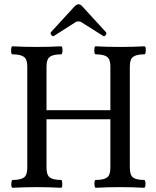

<svg xmlns="http://www.w3.org/2000/svg" viewBox="-20 -885 737 908"><path d="M235 -715Q229 -711 223 -719.5Q217 -728 221 -733L332 -854Q343 -865 352 -865Q360 -865 370 -854L481 -733Q486 -728 480 -719.5Q474 -711 468 -715L365 -780Q360 -784 352 -784Q342 -784 337 -780ZM40 3Q33 3 33.5 -15.5Q34 -34 40 -34Q77 -34 93 -45.5Q109 -57 109 -91V-572Q109 -605 92.5 -616.5Q76 -628 39 -628Q32 -628 32.5 -647Q33 -666 39 -666Q96 -663 154 -663Q212 -663 269 -666Q276 -666 275.5 -647Q275 -628 269 -628Q232 -628 216 -616.5Q200 -605 200 -572V-364H502V-572Q502 -605 486 -616.5Q470 -628 432 -628Q426 -628 426 -647Q426 -666 432 -666Q491 -663 548 -663Q606 -663 663 -666Q670 -666 669.5 -647Q669 -628 663 -628Q626 -628 610 -616.5Q594 -605 594 -572V-91Q594 -57 609.5 -45.5Q625 -34 661 -34Q668 -34 668 -15.5Q668 3 661 3Q606 0 548 0Q490 0 433 3Q427 3 426.5 -15.5Q426 -34 433 -34Q470 -34 486 -45.5Q502 -57 502 -91V-321H200V-91Q200 -57 216 -45.5Q232 -34 269 -34Q274 -34 274.5 -15.5Q275 3 269 3Q210 0 154 0Q98 0 40 3Z"/></svg>

Font: Junicode Cond Medium
Style: Regular
Weight: 500
Width: 3
Designer: Peter S. Baker
Version: Version 2.201